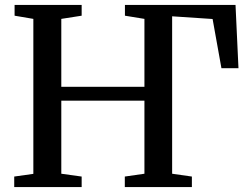

<svg xmlns="http://www.w3.org/2000/svg" viewBox="-20 -763 1014 783"><path d="M38 0V-43L116 -54V-686L39.5 -699V-743H313V-699L230 -686V-409H569V-686L489.5 -699V-743H940.5L952.5 -485H883L847 -685.5L682 -696.5V-54.5L762.5 -43V0H489V-43L569 -54.5V-352.5H230V-54.5L313 -43V0Z"/></svg>

Font: Merriweather 48pt Medium
Style: Regular
Weight: 500
Version: Version 2.100